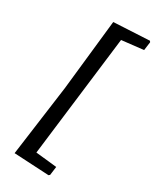

<svg xmlns="http://www.w3.org/2000/svg" viewBox="-199 -704 726 890"><g transform="rotate(30 164.0 -259.5)"><path d="M324 -647 328 -641 322 -596 206 -583 127 65 240 77 234 123 228 128 41 118 92 -259 133 -637Z"/></g></svg>

Font: Alegreya Sans SC Medium
Style: Italic
Weight: 500
Italic angle: -7°
Designer: Juan Pablo del Peral
Foundry: Huerta Tipografica
Version: Version 2.007